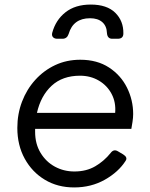

<svg xmlns="http://www.w3.org/2000/svg" viewBox="-20 -810 657 842"><path d="M305 12Q233 12 177 -21.5Q121 -55 88.5 -114Q56 -173 56 -249Q56 -310 76.5 -364Q97 -418 134.5 -459.5Q172 -501 222 -524.5Q272 -548 332 -548Q406 -548 458 -514Q510 -480 537 -425.5Q564 -371 564 -310Q564 -294 561 -275Q558 -256 556 -245H134Q134 -239 134 -232Q134 -179 158 -139.5Q182 -100 221 -79Q260 -58 306 -58Q359 -58 398 -81Q437 -104 465 -139Q479 -158 498 -146L520 -133Q541 -120 531 -105Q500 -56 440 -22Q380 12 305 12ZM331 -478Q254 -478 206.5 -434Q159 -390 142 -315H485Q489 -361 469.5 -398Q450 -435 413.5 -456.5Q377 -478 331 -478ZM231 -640Q219 -640 212.5 -647Q206 -654 209 -666Q224 -722 267 -756Q310 -790 378 -790Q449 -790 485.5 -754Q522 -718 521 -663Q521 -640 496 -640H472Q451 -640 449 -665Q448 -696 428.5 -713Q409 -730 375 -730Q301 -730 281 -661Q274 -640 254 -640Z"/></svg>

Font: Pitagon Sans Text
Style: Italic
Weight: 400
Italic angle: -8°
Designer: Travis Tran
Foundry: Pitagon
Version: Version 1.001; ttfautohint (v1.8.4.7-5d5b);gftools[0.9.26]